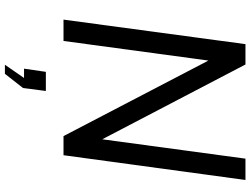

<svg xmlns="http://www.w3.org/2000/svg" viewBox="-139 -643 1021 783"><g transform="rotate(90 371.5 -251.5)"><path d="M548 -158 243 -742H160L60 0H147L227 -591L535 0H613L714 -742H627ZM281 239 339 165 351 72H273L260 161H298L244 239Z"/></g></svg>

Font: Cheyenne Sans
Style: Italic
Weight: 400
Italic angle: -8.13011°
Designer: The Public Sans project authors (U.S. Web Design System), Libre Franklin designed by Pablo Impallari and Rodrigo Fuenzal
Foundry: The Cheyenne Sans Project Authors
Version: Version 2.007